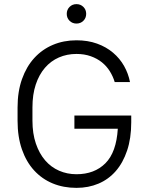

<svg xmlns="http://www.w3.org/2000/svg" viewBox="-20 -902 720 929"><path d="M340 -343H615V-310Q615 -233 595 -173.5Q575 -114 540 -74Q505 -34 456.5 -13.5Q408 7 350 7Q287 7 235 -14.5Q183 -36 145 -77.5Q107 -119 86 -179.5Q65 -240 65 -318V-382Q65 -459 86.5 -519.5Q108 -580 146 -621.5Q184 -663 236 -685Q288 -707 350 -707Q405 -707 449.5 -691Q494 -675 527 -647Q560 -619 580.5 -582.5Q601 -546 609 -505H535Q527 -532 511.5 -557Q496 -582 473 -600.5Q450 -619 419 -630Q388 -641 350 -641Q304 -641 265 -624Q226 -607 197.5 -574Q169 -541 153 -493Q137 -445 137 -382V-318Q137 -256 153.5 -207.5Q170 -159 198.5 -126Q227 -93 266 -76Q305 -59 350 -59Q437 -59 490 -112Q543 -165 550 -279H340ZM350 -788Q330 -788 316.5 -801.5Q303 -815 303 -835Q303 -855 316.5 -868.5Q330 -882 350 -882Q370 -882 383.5 -868.5Q397 -855 397 -835Q397 -815 383.5 -801.5Q370 -788 350 -788Z"/></svg>

Font: PT Root UI Web
Style: Regular
Weight: 400
Designer: Vitaly Kuzmin
Foundry: ParaType Ltd.
Version: Version 1.000W